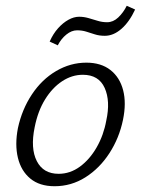

<svg xmlns="http://www.w3.org/2000/svg" viewBox="-20 -637 488 665"><path d="M169 8Q117 8 85 -18.5Q53 -45 42 -90.5Q31 -136 42 -193Q56 -258 90.5 -310Q125 -362 174.5 -391Q224 -420 279 -420Q330 -420 362.5 -394.5Q395 -369 406.5 -324.5Q418 -280 406 -222Q393 -159 359 -106.5Q325 -54 276 -23Q227 8 169 8ZM183 -35Q223 -35 257 -60Q291 -85 315 -127Q339 -169 348 -219Q363 -287 342.5 -332.5Q322 -378 267 -378Q229 -378 195 -355.5Q161 -333 136 -292.5Q111 -252 100 -196Q85 -123 107.5 -79Q130 -35 183 -35ZM180 -480 152 -493Q164 -520 181 -539Q198 -558 217 -568.5Q236 -579 254 -579Q270 -579 286 -574.5Q302 -570 318 -565Q334 -560 351 -560Q372 -560 389.5 -576.5Q407 -593 419 -617L448 -604Q428 -561 400.5 -537Q373 -513 343 -513Q324 -513 308.5 -518Q293 -523 278.5 -527.5Q264 -532 247 -532Q228 -532 210 -517.5Q192 -503 180 -480Z"/></svg>

Font: Ysabeau Office Light
Style: Italic
Weight: 300
Italic angle: -12°
Designer: Christian Thalmann (Catharsis Fonts)
Version: Version 2.001;gftools[0.9.30]; featfreeze: tnum,lnum,ss02